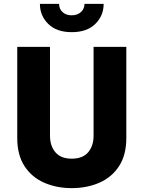

<svg xmlns="http://www.w3.org/2000/svg" viewBox="-20 -942 741 991"><path d="M186 -922H285Q285 -896 303 -879.5Q321 -863 350 -863Q379 -863 397.5 -879.5Q416 -896 416 -922H515Q515 -861 472 -818.5Q429 -776 350 -776Q272 -776 229 -818.5Q186 -861 186 -922ZM69 -700H238V-242Q238 -189 266 -156Q294 -123 350 -123Q407 -123 435 -156Q463 -189 463 -242V-700H632V-230Q632 -142 594.5 -84.5Q557 -27 493 1Q429 29 350 29Q272 29 208 1Q144 -27 106.5 -84.5Q69 -142 69 -230Z"/></svg>

Font: Jost*
Style: Bold
Weight: 700
Version: Version 3.7